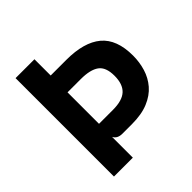

<svg xmlns="http://www.w3.org/2000/svg" viewBox="-196 -865 1003 1003"><g transform="rotate(-45 306.0 -363.5)"><path d="M74.5 0V-727H214V-607H329.5Q459.5 -607 525.8 -551.8Q592 -496.5 592 -376Q592 -328 578.5 -283.2Q565 -238.5 534.8 -203.2Q504.5 -168 455 -147.5Q405.5 -127 333.5 -127H264Q227 -127 214 -153.5V0ZM312 -482.5H214V-250H317Q386.5 -250 417.8 -279.5Q449 -309 449 -370Q449 -434 415.2 -458.2Q381.5 -482.5 312 -482.5Z"/></g></svg>

Font: Spline Sans SemiBold
Style: Regular
Weight: 600
Designer: Eben Sorkin, Mirko Velimirovic
Foundry: Sorkin Type
Version: Version 1.000; ttfautohint (v1.8.3)